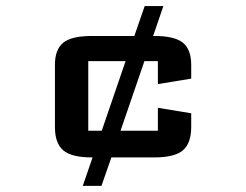

<svg xmlns="http://www.w3.org/2000/svg" viewBox="-20 -519 811 633"><path d="M500.5 -241.7V-317.4H456.1L377.4 -87.9H500.5V-163.6L610.4 -145.5V-100.1Q610.4 -46.9 583 -23.4Q555.7 0 488.3 0H347.2L314.5 93.8H252.9L285.2 0H283.2Q215.8 0 188.5 -23.4Q161.1 -46.9 161.1 -100.1V-305.2Q161.1 -355.5 188.2 -377.9Q215.3 -400.4 283.2 -400.4H422.9L457 -499H518.6L484.9 -400.4H488.3Q556.2 -400.4 583.3 -377.9Q610.4 -355.5 610.4 -305.2V-259.8ZM315.4 -87.9 394 -317.4H271V-87.9Z"/></svg>

Font: Squarish Sans CT
Style: RegularSC
Weight: 400
Version: Version 0.9